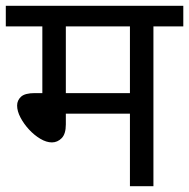

<svg xmlns="http://www.w3.org/2000/svg" viewBox="-20 -642 652 662"><path d="M509 -551V0H428V-250H207V-213Q207 -180 192.5 -165.5Q178 -151 159 -151Q140 -151 119 -163.5Q98 -176 80 -195.5Q62 -215 50.5 -237Q39 -259 39 -278Q39 -296 52.5 -308.5Q66 -321 100 -321H126V-551H0V-622H612V-551ZM428 -551H207V-321H428Z"/></svg>

Font: Noto Sans
Style: Regular
Weight: 400
Designer: Monotype Design Team
Foundry: Monotype Imaging Inc.
Version: Version 2.007